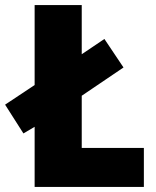

<svg xmlns="http://www.w3.org/2000/svg" viewBox="-39 -734 614 754"><path d="M97 0V-236L53 -210L-19 -323L97 -400V-714H282V-521L371 -581L446 -469L282 -358V-153H526V0Z"/></svg>

Font: Noto Sans Bengali SemiCondensed Black
Style: Regular
Weight: 900
Width: 4
Designer: Joana Ranito - Universal Thirst; Jelle Bosma - Monotype Design Team
Foundry: Universal Thirst ehf.
Version: Version 3.000; ttfautohint (v1.8.4.7-5d5b)